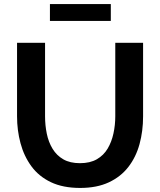

<svg xmlns="http://www.w3.org/2000/svg" viewBox="-20 -921 790 946"><path d="M64 -348V-710H202V-348Q202 -304 210.5 -262.5Q219 -221 239 -188Q259 -155 292 -136Q325 -117 374 -117Q424 -117 457.5 -136.5Q491 -156 510.5 -189Q530 -222 539 -263.5Q548 -305 548 -348V-710H685V-348Q685 -275 667.5 -211Q650 -147 612.5 -98.5Q575 -50 516 -22.5Q457 5 375 5Q290 5 230.5 -23.5Q171 -52 134.5 -102Q98 -152 81 -215.5Q64 -279 64 -348ZM226 -818V-901H526V-818Z"/></svg>

Font: YasnoRaleway
Style: Bold
Weight: 700
Designer: Matt McInerney, Pablo Impallari, Rodrigo Fuenzalida
Foundry: Matt McInerney, Pablo Impallari, Rodrigo Fuenzalida
Version: Version 4.026